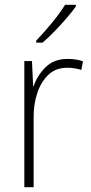

<svg xmlns="http://www.w3.org/2000/svg" viewBox="-20 -785 382 805"><path d="M263 -538Q299 -538 328 -528L321 -492Q307 -496 292.5 -498.5Q278 -501 262 -501Q215 -501 184 -472.5Q153 -444 136.5 -395.5Q120 -347 121 -288V0H82V-529H114L119 -424H121Q136 -468 171 -503Q206 -538 263 -538ZM298 -758Q282 -735 258 -707.5Q234 -680 208 -653Q182 -626 158 -606H132V-615Q164 -648 198 -689.5Q232 -731 253 -765H298Z"/></svg>

Font: Noto Sans Tamil SemiCondensed ExtraLight
Style: Regular
Weight: 200
Width: 4
Designer: Jelle Bosma - Monotype Design Team
Foundry: Monotype Imaging Inc.
Version: Version 2.004; ttfautohint (v1.8.4.7-5d5b)